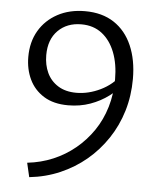

<svg xmlns="http://www.w3.org/2000/svg" viewBox="-50 -707 617 758"><g transform="rotate(5 258.5 -328.0)"><path d="M222 -288Q164 -288 125.5 -312Q87 -336 68 -376Q49 -416 49 -465Q49 -524 75 -568.5Q101 -613 148 -638.5Q195 -664 257 -664Q325 -664 372 -633Q419 -602 443.5 -545.5Q468 -489 468 -414Q468 -347 450 -287Q432 -227 398 -176Q364 -125 318 -86.5Q272 -48 215.5 -23.5Q159 1 94 8L81 -48Q135 -54 182.5 -74Q230 -94 269.5 -126.5Q309 -159 338 -201.5Q367 -244 382.5 -296Q398 -348 398 -406Q398 -467 380 -513Q362 -559 328.5 -585Q295 -611 247 -611Q190 -611 154.5 -575.5Q119 -540 119 -478Q119 -439 133.5 -408Q148 -377 177.5 -358.5Q207 -340 250 -340Q298 -340 345.5 -363Q393 -386 423 -428L439 -396Q415 -366 382.5 -341.5Q350 -317 309.5 -302.5Q269 -288 222 -288Z"/></g></svg>

Font: Ysabeau Office
Style: Regular
Weight: 400
Designer: Christian Thalmann (Catharsis Fonts)
Version: Version 2.001;gftools[0.9.30]; featfreeze: tnum,lnum,ss02